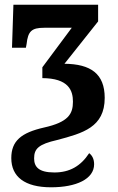

<svg xmlns="http://www.w3.org/2000/svg" viewBox="-20 -556 502 816"><path d="M197 240C304 240 380 205 380 142C380 119 371 104 359 95C323 150 276 177 211 177C143 177 125 152 125 117C125 76 144 57 223 39C332 10 425 -15 425 -140C425 -243 365 -284 254 -285L397 -465V-536H37L31 -353H90L93 -369C99 -423 114 -438 168 -438H285L160 -270V-224H158C273 -224 290 -170 290 -124C290 -72 271 -37 167 -14C70 8 28 43 28 116C28 195 85 240 197 240Z"/></svg>

Font: Noto Serif Condensed
Style: Bold
Weight: 700
Width: 3
Designer: Monotype Design Team
Foundry: Monotype Imaging Inc.
Version: Version 2.015